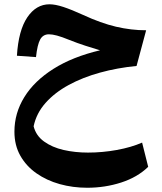

<svg xmlns="http://www.w3.org/2000/svg" viewBox="-20 -532 769 909"><path d="M60.1 -268.1Q67.4 -387.7 109.1 -449.7Q150.9 -511.7 214.4 -511.7Q241.7 -511.7 280.3 -499Q318.8 -486.3 374.5 -460.9Q457.5 -422.4 529.3 -405.5Q601.1 -388.7 671.9 -388.7L626.5 -219.7Q535.6 -210.9 453.4 -188.2Q371.1 -165.5 305.2 -129.6Q239.3 -93.8 195.8 -44.9Q152.3 3.9 139.2 65.9Q150.4 110.4 188.5 137.9Q226.6 165.5 281 178Q335.4 190.4 396.5 190.4Q464.8 190.4 533.2 178Q601.6 165.5 652.8 143.1L681.6 257.8Q630.9 307.1 554 332Q477.1 356.9 393.1 356.9Q324.7 356.9 262.7 339.6Q200.7 322.3 152.3 288.3Q104 254.4 76.2 205.1Q48.3 155.8 48.3 91.3Q48.3 3.4 95.5 -72.8Q142.6 -148.9 233.2 -206.1Q323.7 -263.2 453.6 -293.9Q423.8 -302.7 384.5 -315.4Q345.2 -328.1 308.6 -342.8Q272.9 -357.4 250.2 -363.5Q227.5 -369.6 211.9 -369.6Q183.6 -369.6 170.2 -345Q156.7 -320.3 150.4 -261.7Z"/></svg>

Font: Pinar-DS2-FD Bold
Style: Regular
Weight: 700
Designer: Amin Abedi
Version: Version 3.000